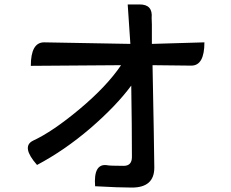

<svg xmlns="http://www.w3.org/2000/svg" viewBox="-20 -811 1040 866"><path d="M568 -613 556 -791H610Q670 -791 664 -730L665 -700V-613L902 -620Q902 -515 843 -515L668 -517Q675 -164 676 -55Q676 35 575 35Q515 35 409 29Q401 -74 462 -66Q473 -63 538 -63Q575 -63 575 -103Q575 -242 572 -425Q504 -333 387 -232Q270 -132 147 -67Q75 -149 128 -176Q217 -217 339 -319Q462 -422 526 -517L119 -514Q119 -620 179 -620Z"/></svg>

Font: Swei Half Moon CJK SC
Style: Medium
Weight: 500
Version: Version 2.071